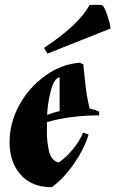

<svg xmlns="http://www.w3.org/2000/svg" viewBox="-20 -767 482 802"><path d="M176 -257Q176 -244 176 -210Q176 -176 184.5 -136.5Q193 -97 225 -88Q255 -108 284 -143Q313 -178 327 -213L350 -205Q332 -145 288.5 -82.5Q245 -20 196 15Q112 15 66 -37.5Q20 -90 20 -172Q20 -254 60.5 -328Q101 -402 169.5 -451Q238 -500 314 -505L328 -498Q330 -483 334 -440Q342 -358 355 -313Q376 -309 394 -301V-285Q274 -285 176 -257ZM229 -303V-444Q205 -440 191.5 -385Q178 -330 177 -287Q202 -297 229 -303ZM354 -746Q368 -747 382.5 -747Q397 -747 408 -745Q418 -735 429.5 -699.5Q441 -664 442 -648L178 -543L164 -567Q309 -663 354 -746Z"/></svg>

Font: Almendra
Style: Bold Italic
Weight: 700
Italic angle: -12°
Designer: Ana Sanfelippo
Foundry: Ana Sanfelippo
Version: Version 1.004